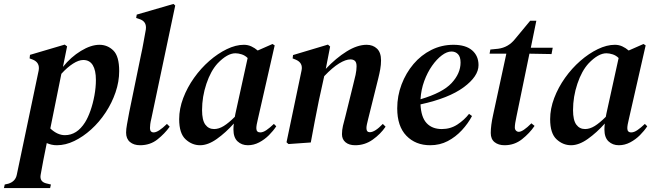

<svg xmlns="http://www.w3.org/2000/svg" viewBox="-83 -722 3316 973"><path d="M205 14Q178 14 154 3Q144 52 136.5 90.5Q129 129 123 164Q117 198 150 207L175 213L171 231H-63L-59 213L-41 209Q-5 198 2 164L113 -365Q120 -405 83 -420L67 -426L69 -444L245 -496L257 -487L236 -383Q276 -433 327 -464Q378 -495 421 -495Q462 -495 491.5 -466Q521 -437 521 -362Q521 -308 502.5 -254Q484 -200 452 -151.5Q420 -103 379 -66Q338 -29 293.5 -7.5Q249 14 205 14ZM339 -418Q316 -418 287 -399.5Q258 -381 228 -348L172 -71Q208 -37 246 -37Q307 -37 348 -102Q363 -126 375.5 -161.5Q388 -197 395.5 -238Q403 -279 403 -317Q403 -366 387 -392Q371 -418 339 -418Z M627 14Q595 14 575.5 -2.5Q556 -19 556 -50Q556 -67 560.5 -91.5Q565 -116 572 -154L631 -441Q639 -477 644 -506Q649 -535 656 -572Q662 -614 622 -626L607 -631L610 -648L796 -702L805 -694L684 -121Q680 -105 678.5 -93Q677 -81 677 -73Q677 -51 696 -51Q719 -51 763 -94L777 -80Q752 -45 715 -15.5Q678 14 627 14Z M931 14Q890 14 857.5 -16Q825 -46 825 -118Q825 -171 845.5 -225Q866 -279 900.5 -327.5Q935 -376 978 -413.5Q1021 -451 1066.5 -473Q1112 -495 1153 -495Q1173 -495 1190.5 -487Q1208 -479 1223 -466L1298 -499L1309 -492L1224 -119Q1216 -87 1216 -72Q1216 -51 1236 -51Q1250 -51 1267 -62.5Q1284 -74 1305 -94L1317 -82Q1302 -59 1280 -37Q1258 -15 1230.5 -0.5Q1203 14 1173 14Q1142 14 1121 -5.5Q1100 -25 1100 -66Q1100 -80 1102 -96Q1061 -50 1016 -18Q971 14 931 14ZM941 -164Q941 -113 957.5 -90.5Q974 -68 1002 -68Q1026 -68 1051 -83.5Q1076 -99 1107 -130Q1108 -136 1110 -146L1172 -428Q1159 -441 1142 -446.5Q1125 -452 1110 -452Q1069 -452 1020 -401Q985 -363 963 -297.5Q941 -232 941 -164Z M1379 8 1369 -1 1445 -364Q1454 -404 1415 -420L1400 -426L1402 -443L1579 -496L1590 -486L1568 -373Q1620 -428 1674 -461.5Q1728 -495 1775 -495Q1807 -495 1827.5 -475.5Q1848 -456 1848 -416Q1848 -394 1844 -371.5Q1840 -349 1834 -325L1783 -120Q1779 -104 1776.5 -92.5Q1774 -81 1774 -73Q1774 -52 1791 -52Q1817 -52 1857 -94L1871 -80Q1846 -43 1806 -14.5Q1766 14 1717 14Q1686 14 1668 -1Q1650 -16 1650 -42Q1650 -63 1655 -84.5Q1660 -106 1667 -131L1706 -289Q1714 -319 1719 -343Q1724 -367 1724 -386Q1724 -406 1715.5 -413.5Q1707 -421 1693 -421Q1669 -421 1635.5 -400.5Q1602 -380 1560 -336L1533 -213Q1522 -160 1512 -107Q1502 -54 1492 0Z M2097 14Q2023 14 1976.5 -34Q1930 -82 1930 -173Q1930 -236 1952 -294Q1974 -352 2012.5 -397.5Q2051 -443 2103 -469Q2155 -495 2215 -495Q2277 -495 2309.5 -467Q2342 -439 2342 -392Q2342 -335 2266.5 -279.5Q2191 -224 2048 -193Q2051 -128 2079 -98Q2107 -68 2156 -68Q2200 -68 2235 -91Q2270 -114 2294 -145L2309 -134Q2289 -96 2257.5 -62Q2226 -28 2186 -7Q2146 14 2097 14ZM2205 -461Q2182 -461 2156 -441.5Q2130 -422 2106.5 -388.5Q2083 -355 2067 -311.5Q2051 -268 2048 -219Q2160 -252 2205.5 -301Q2251 -350 2251 -405Q2251 -434 2238 -447.5Q2225 -461 2205 -461Z M2474 14Q2443 14 2423.5 -1.5Q2404 -17 2404 -48Q2404 -86 2416 -140L2483 -450H2398L2402 -471L2442 -475Q2493 -482 2526 -523L2604 -617H2635L2607 -480H2718L2712 -448L2600 -450L2534 -130Q2530 -112 2528 -98.5Q2526 -85 2526 -76Q2526 -66 2532 -60Q2538 -54 2546 -54Q2567 -54 2610 -97L2626 -84Q2601 -47 2562.5 -16.5Q2524 14 2474 14Z M2811 14Q2770 14 2737.5 -16Q2705 -46 2705 -118Q2705 -171 2725.5 -225Q2746 -279 2780.5 -327.5Q2815 -376 2858 -413.5Q2901 -451 2946.5 -473Q2992 -495 3033 -495Q3053 -495 3070.5 -487Q3088 -479 3103 -466L3178 -499L3189 -492L3104 -119Q3096 -87 3096 -72Q3096 -51 3116 -51Q3130 -51 3147 -62.5Q3164 -74 3185 -94L3197 -82Q3182 -59 3160 -37Q3138 -15 3110.5 -0.5Q3083 14 3053 14Q3022 14 3001 -5.5Q2980 -25 2980 -66Q2980 -80 2982 -96Q2941 -50 2896 -18Q2851 14 2811 14ZM2821 -164Q2821 -113 2837.5 -90.5Q2854 -68 2882 -68Q2906 -68 2931 -83.5Q2956 -99 2987 -130Q2988 -136 2990 -146L3052 -428Q3039 -441 3022 -446.5Q3005 -452 2990 -452Q2949 -452 2900 -401Q2865 -363 2843 -297.5Q2821 -232 2821 -164Z"/></svg>

Font: DeepMind Serif Text
Style: Italic
Weight: 400
Italic angle: -12°
Designer: Frank Grießhammer / Modifications: Colophon Foundry
Foundry: Colophon Foundry
Version: Version 5.003; ttfautohint (v1.8.2)